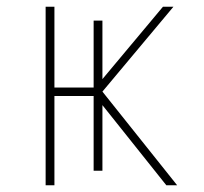

<svg xmlns="http://www.w3.org/2000/svg" viewBox="-20 -548 603 568"><path d="M115 0H141V-264H257V-43H283V-237L472 0H504L283 -277L493 -528H462L283 -314V-487H257V-289H141V-528H115Z"/></svg>

Font: Noto Sans Mono SemiCondensed Thin
Style: Regular
Weight: 100
Width: 4
Designer: Monotype Design Team
Foundry: Monotype Imaging Inc.
Version: Version 2.014